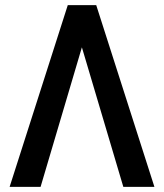

<svg xmlns="http://www.w3.org/2000/svg" viewBox="-20 -731 640 751"><path d="M300.3 -545.9 138.7 0H17.6L245.1 -710.9H356.4L584 0H462.4Z"/></svg>

Font: Roboto Mono
Style: Regular
Weight: 500
Designer: Google
Version: Version 2.000986; 2015; ttfautohint (v1.3)